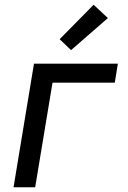

<svg xmlns="http://www.w3.org/2000/svg" viewBox="-20 -788 540 808"><path d="M37 0 123 -520H476L463 -440H201L128 0ZM279 -577 231 -623 374 -768 434 -712Z"/></svg>

Font: Iosevka Medium Oblique
Style: Regular
Weight: 500
Italic angle: -9°
Monospace: yes
Designer: Belleve Invis
Foundry: Belleve Invis
Version: Version 32.5.0; ttfautohint (v1.8.4)